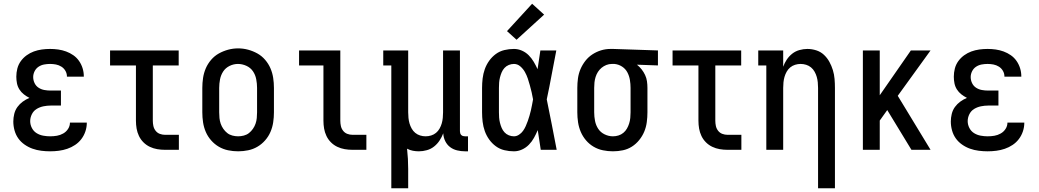

<svg xmlns="http://www.w3.org/2000/svg" viewBox="-20 -799 5540 1024"><path d="M247 8Q224 8 200 5Q176 2 153.5 -6Q131 -14 111 -28Q91 -42 77.5 -61Q64 -80 57.5 -103.5Q51 -127 51 -151Q51 -171 56 -191.5Q61 -212 73 -228.5Q85 -245 101.5 -257Q118 -269 137 -277Q121 -285 107 -296Q93 -307 83.5 -322Q74 -337 70.5 -354.5Q67 -372 67 -390Q67 -412 72.5 -433.5Q78 -455 91 -473Q104 -491 122 -504Q140 -517 160.5 -524.5Q181 -532 203 -535Q225 -538 247 -538Q269 -538 290.5 -535Q312 -532 332.5 -524.5Q353 -517 371 -504.5Q389 -492 401.5 -474Q414 -456 420.5 -435Q427 -414 427 -392Q427 -392 427 -391.5Q427 -391 427 -390H337Q337 -390 337 -390.5Q337 -391 337 -391Q337 -407 329 -421Q321 -435 307.5 -443.5Q294 -452 278.5 -455Q263 -458 247 -458Q231 -458 215 -455Q199 -452 185.5 -443Q172 -434 164.5 -419Q157 -404 157 -388Q157 -371 164.5 -355.5Q172 -340 186 -331Q200 -322 216.5 -319Q233 -316 250 -316H305V-236H250Q231 -236 211.5 -232Q192 -228 175.5 -218Q159 -208 150 -190Q141 -172 141 -153Q141 -153 141 -153Q141 -153 141 -153Q141 -134 150 -116.5Q159 -99 175 -89Q191 -79 210 -75.5Q229 -72 247 -72Q266 -72 283.5 -75Q301 -78 317 -87Q333 -96 343 -111.5Q353 -127 353 -145Q353 -145 353 -145Q353 -145 353 -145H443Q443 -145 443 -145Q443 -145 443 -145Q443 -121 435.5 -98.5Q428 -76 414 -57.5Q400 -39 380.5 -26Q361 -13 339 -5.5Q317 2 294 5Q271 8 247 8Z M860 0Q839 0 818.5 -3.5Q798 -7 779 -16Q760 -25 745 -40Q730 -55 721 -74Q712 -93 708.5 -113.5Q705 -134 705 -155V-450H567V-530H933V-450H795V-155Q795 -141 798 -127Q801 -113 810 -101.5Q819 -90 832.5 -85Q846 -80 860 -80H934V0Z M1250 8Q1223 8 1196.5 2.5Q1170 -3 1147 -16.5Q1124 -30 1106 -50.5Q1088 -71 1077.5 -95.5Q1067 -120 1063 -146.5Q1059 -173 1059 -200V-330Q1059 -357 1063 -383.5Q1067 -410 1077.5 -434.5Q1088 -459 1106 -480Q1124 -501 1147.5 -514Q1171 -527 1197 -534Q1223 -541 1250 -541Q1277 -541 1303 -534Q1329 -527 1352.5 -514Q1376 -501 1394 -480Q1412 -459 1422.5 -434.5Q1433 -410 1437 -383.5Q1441 -357 1441 -330V-200Q1441 -173 1437 -146.5Q1433 -120 1422.5 -95.5Q1412 -71 1394 -50.5Q1376 -30 1353 -16.5Q1330 -3 1303.5 2.5Q1277 8 1250 8ZM1250 -72Q1265 -72 1280.5 -76Q1296 -80 1308 -89.5Q1320 -99 1329 -112Q1338 -125 1343 -139.5Q1348 -154 1349.5 -169.5Q1351 -185 1351 -200V-330Q1351 -353 1346.5 -376.5Q1342 -400 1329 -419Q1316 -438 1294 -448Q1272 -458 1249 -458Q1226 -458 1204.5 -447.5Q1183 -437 1170.5 -418Q1158 -399 1153.5 -376Q1149 -353 1149 -330V-200Q1149 -185 1150.5 -169.5Q1152 -154 1157 -139.5Q1162 -125 1171 -112Q1180 -99 1192 -89.5Q1204 -80 1219.5 -76Q1235 -72 1250 -72Z M1860 0Q1839 0 1818.5 -3.5Q1798 -7 1779 -16Q1760 -25 1745 -40Q1730 -55 1721 -74Q1712 -93 1708.5 -113.5Q1705 -134 1705 -155V-450H1575V-530H1795V-155Q1795 -141 1798 -127Q1801 -113 1810 -101.5Q1819 -90 1832.5 -85Q1846 -80 1860 -80H1934V0Z M2067 205V-450H2024V-530H2157V-200Q2157 -185 2158.5 -170Q2160 -155 2164 -141Q2168 -127 2175.5 -113.5Q2183 -100 2194.5 -90.5Q2206 -81 2220.5 -76.5Q2235 -72 2250 -72Q2265 -72 2279.5 -76.5Q2294 -81 2305.5 -90.5Q2317 -100 2324.5 -113.5Q2332 -127 2336 -141Q2340 -155 2341.5 -170Q2343 -185 2343 -200V-530H2433V-99Q2433 -94 2434.5 -88.5Q2436 -83 2440 -79Q2444 -75 2449.5 -73.5Q2455 -72 2460 -72H2476V8H2460Q2439 8 2418 3Q2397 -2 2380.5 -14.5Q2364 -27 2354.5 -46.5Q2345 -66 2344 -88Q2336 -67 2324 -49Q2312 -31 2295 -17.5Q2278 -4 2256.5 2Q2235 8 2214 8Q2198 8 2182 5Q2166 2 2151 -6Q2154 21 2155.5 48Q2157 75 2157 102V205Z M2721 8Q2695 8 2670 2Q2645 -4 2624.5 -19Q2604 -34 2589 -55Q2574 -76 2565.5 -100Q2557 -124 2554 -149.5Q2551 -175 2551 -200V-330Q2551 -355 2554 -380.5Q2557 -406 2565.5 -430Q2574 -454 2589 -475Q2604 -496 2624.5 -511Q2645 -526 2670 -532Q2695 -538 2721 -538Q2743 -538 2763.5 -529Q2784 -520 2799.5 -504.5Q2815 -489 2826.5 -469.5Q2838 -450 2847 -430Q2851 -455 2854.5 -480Q2858 -505 2862 -530H2947Q2934 -465 2922 -399.5Q2910 -334 2896 -269Q2910 -202 2923 -134.5Q2936 -67 2949 0H2864Q2860 -26 2856 -52.5Q2852 -79 2848 -105Q2839 -84 2828 -64Q2817 -44 2801 -27.5Q2785 -11 2764 -1.5Q2743 8 2721 8ZM2721 -72Q2735 -72 2748 -80.5Q2761 -89 2769.5 -101Q2778 -113 2784 -126.5Q2790 -140 2795 -154Q2800 -168 2804 -182Q2808 -196 2811.5 -210.5Q2815 -225 2817.5 -239.5Q2820 -254 2823 -269Q2820 -288 2815.5 -306.5Q2811 -325 2806 -343.5Q2801 -362 2795 -380Q2789 -398 2779.5 -415Q2770 -432 2755 -445Q2740 -458 2721 -458Q2707 -458 2693.5 -452.5Q2680 -447 2670.5 -436.5Q2661 -426 2655.5 -413Q2650 -400 2646.5 -386Q2643 -372 2642 -358Q2641 -344 2641 -330V-200Q2641 -186 2642 -172Q2643 -158 2646.5 -144Q2650 -130 2655.5 -117Q2661 -104 2670.5 -93.5Q2680 -83 2693.5 -77.5Q2707 -72 2721 -72ZM2735 -587 2684 -633 2818 -779 2882 -721Z M3249 8Q3222 8 3195.5 2.5Q3169 -3 3146 -16.5Q3123 -30 3105.5 -50.5Q3088 -71 3077.5 -95.5Q3067 -120 3063 -146.5Q3059 -173 3059 -200V-330Q3059 -356 3062.5 -381.5Q3066 -407 3076 -430.5Q3086 -454 3102 -474.5Q3118 -495 3139.5 -509Q3161 -523 3185.5 -530.5Q3210 -538 3236 -538Q3240 -538 3243.5 -538Q3247 -538 3250 -538L3489 -530V-450L3377 -454Q3391 -443 3402 -429Q3413 -415 3420.5 -399Q3428 -383 3430.5 -365.5Q3433 -348 3433 -330V-200Q3433 -174 3429.5 -147.5Q3426 -121 3416 -97Q3406 -73 3389 -52Q3372 -31 3350 -17Q3328 -3 3302 2.5Q3276 8 3249 8ZM3249 -72Q3264 -72 3278.5 -76.5Q3293 -81 3304.5 -90.5Q3316 -100 3323.5 -113Q3331 -126 3335.5 -140.5Q3340 -155 3341.5 -170Q3343 -185 3343 -200V-330Q3343 -351 3339.5 -372.5Q3336 -394 3326 -413Q3316 -432 3297.5 -444Q3279 -456 3257 -458H3250Q3248 -458 3246 -458Q3244 -458 3243 -458Q3228 -458 3214 -452.5Q3200 -447 3188.5 -437.5Q3177 -428 3169 -415.5Q3161 -403 3156.5 -388.5Q3152 -374 3150.5 -359.5Q3149 -345 3149 -330V-200Q3149 -177 3153.5 -154Q3158 -131 3170.5 -112Q3183 -93 3204.5 -82.5Q3226 -72 3249 -72Z M3860 0Q3839 0 3818.5 -3.5Q3798 -7 3779 -16Q3760 -25 3745 -40Q3730 -55 3721 -74Q3712 -93 3708.5 -113.5Q3705 -134 3705 -155V-450H3567V-530H3933V-450H3795V-155Q3795 -141 3798 -127Q3801 -113 3810 -101.5Q3819 -90 3832.5 -85Q3846 -80 3860 -80H3934V0Z M4343 205V-330Q4343 -345 4341.5 -360Q4340 -375 4336 -389Q4332 -403 4324.5 -416.5Q4317 -430 4305.5 -439.5Q4294 -449 4279.5 -453.5Q4265 -458 4250 -458Q4235 -458 4220.5 -453.5Q4206 -449 4194.5 -439.5Q4183 -430 4175.5 -416.5Q4168 -403 4164 -389Q4160 -375 4158.5 -360Q4157 -345 4157 -330V0H4067V-450H4024V-530H4157V-443Q4164 -463 4176 -481Q4188 -499 4205 -512.5Q4222 -526 4243.5 -532Q4265 -538 4286 -538Q4310 -538 4333.5 -530.5Q4357 -523 4374.5 -506.5Q4392 -490 4403.5 -469Q4415 -448 4422 -425Q4429 -402 4431 -378Q4433 -354 4433 -330V205Z M4582 0V-530H4672V-291L4838 -530H4943L4768 -288L4793 -247L4943 0H4841L4712 -212L4672 -156V0Z M5247 8Q5224 8 5200 5Q5176 2 5153.5 -6Q5131 -14 5111 -28Q5091 -42 5077.5 -61Q5064 -80 5057.5 -103.5Q5051 -127 5051 -151Q5051 -171 5056 -191.5Q5061 -212 5073 -228.5Q5085 -245 5101.5 -257Q5118 -269 5137 -277Q5121 -285 5107 -296Q5093 -307 5083.5 -322Q5074 -337 5070.5 -354.5Q5067 -372 5067 -390Q5067 -412 5072.5 -433.5Q5078 -455 5091 -473Q5104 -491 5122 -504Q5140 -517 5160.5 -524.5Q5181 -532 5203 -535Q5225 -538 5247 -538Q5269 -538 5290.5 -535Q5312 -532 5332.5 -524.5Q5353 -517 5371 -504.5Q5389 -492 5401.5 -474Q5414 -456 5420.5 -435Q5427 -414 5427 -392Q5427 -392 5427 -391.5Q5427 -391 5427 -390H5337Q5337 -390 5337 -390.5Q5337 -391 5337 -391Q5337 -407 5329 -421Q5321 -435 5307.5 -443.5Q5294 -452 5278.5 -455Q5263 -458 5247 -458Q5231 -458 5215 -455Q5199 -452 5185.5 -443Q5172 -434 5164.5 -419Q5157 -404 5157 -388Q5157 -371 5164.5 -355.5Q5172 -340 5186 -331Q5200 -322 5216.5 -319Q5233 -316 5250 -316H5305V-236H5250Q5231 -236 5211.5 -232Q5192 -228 5175.5 -218Q5159 -208 5150 -190Q5141 -172 5141 -153Q5141 -153 5141 -153Q5141 -153 5141 -153Q5141 -134 5150 -116.5Q5159 -99 5175 -89Q5191 -79 5210 -75.5Q5229 -72 5247 -72Q5266 -72 5283.5 -75Q5301 -78 5317 -87Q5333 -96 5343 -111.5Q5353 -127 5353 -145Q5353 -145 5353 -145Q5353 -145 5353 -145H5443Q5443 -145 5443 -145Q5443 -145 5443 -145Q5443 -121 5435.5 -98.5Q5428 -76 5414 -57.5Q5400 -39 5380.5 -26Q5361 -13 5339 -5.5Q5317 2 5294 5Q5271 8 5247 8Z"/></svg>

Font: Iosevka Slab Medium
Style: Regular
Weight: 500
Monospace: yes
Designer: Belleve Invis
Foundry: Belleve Invis
Version: Version 11.1.1; ttfautohint (v1.8.3)